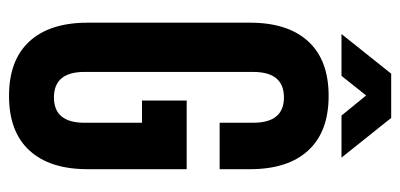

<svg xmlns="http://www.w3.org/2000/svg" viewBox="-253 -635 896 430"><g transform="rotate(90 195.0 -420.0)"><path d="M205.1 -290V-390.1H358.9V-168Q358.9 -83.5 316.9 -37.8Q274.9 7.8 194.8 7.8Q114.7 7.8 72.8 -37.8Q30.8 -83.5 30.8 -168V-532.2Q30.8 -616.7 72.8 -662.4Q114.7 -708 194.8 -708Q274.9 -708 316.9 -662.4Q358.9 -616.7 358.9 -532.2V-463.9H254.9V-539.1Q254.9 -607.9 198.2 -607.9Q141.1 -607.9 141.1 -539.1V-161.1Q141.1 -92.8 198.2 -92.8Q254.9 -92.8 254.9 -161.1V-290ZM149.9 -736.8H56.2L145 -848.1H244.1L333 -736.8H238.8L193.8 -792Z"/></g></svg>

Font: Bebas Neue Bold
Style: Regular
Weight: 700
Designer: Ryoichi Tsunekawa
Foundry: Ryoichi Tsunekawa
Version: Version 1.300